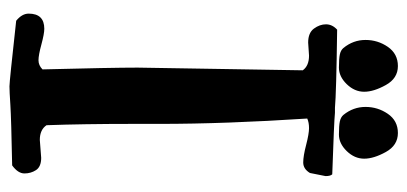

<svg xmlns="http://www.w3.org/2000/svg" viewBox="-255 -645 890 420"><g transform="rotate(90 190.0 -435.0)"><path d="M85 -741.2Q67.4 -762.7 67.4 -789.6Q67.4 -816.4 82.5 -838.4Q97.7 -860.4 124.5 -860.4Q151.4 -860.4 166 -834Q180.7 -807.6 180.7 -786.6Q180.7 -765.6 164.1 -748.5Q147.5 -731.4 127.9 -731.4Q108.4 -731.4 99.1 -733.4Q89.8 -735.4 85 -741.2ZM231.4 -741.2Q213.9 -762.7 213.9 -789.6Q213.9 -816.4 229 -838.4Q244.1 -860.4 271 -860.4Q297.9 -860.4 312.5 -834Q327.1 -807.6 327.1 -786.6Q327.1 -765.6 310.5 -748.5Q293.9 -731.4 274.4 -731.4Q254.9 -731.4 245.6 -733.4Q236.3 -735.4 231.4 -741.2ZM101.6 -666 73.2 -664.1Q51.8 -664.1 42.5 -676.8Q33.2 -689.5 33.2 -703.1Q33.2 -716.8 44.9 -727.5Q185.5 -725.6 215.8 -722.7H226.6Q246.1 -720.7 361.3 -716.8Q365.2 -712.9 365.2 -702.1L358.4 -668Q349.6 -653.3 335.4 -653.3Q321.3 -653.3 296.9 -659.7Q272.5 -666 260.3 -666Q248 -666 239.3 -662.1Q251 -482.4 251 -339.8V-278.3Q251 -172.9 253.9 -91.8Q263.7 -77.1 286.1 -77.1L325.2 -80.1Q344.7 -80.1 352.1 -68.8Q359.4 -57.6 359.4 -43.5Q359.4 -29.3 341.8 -16.6Q240.2 -14.6 210 -12.7Q179.7 -10.7 168.9 -10.7Q158.2 -10.7 25.4 -25.4Q9.8 -38.1 9.8 -52.7Q9.8 -86.9 43 -86.9Q53.7 -86.9 77.1 -80.6Q100.6 -74.2 111.8 -74.2Q123 -74.2 131.8 -83Q127.9 -234.4 127.9 -291L133.8 -652.3Q124 -666 101.6 -666Z"/></g></svg>

Font: Essays1743
Style: Medium
Weight: 500
Designer: Based on the typeface in a 1743 English translation of the essays of Montaigne.  PostScript/TrueType font designed by Jo
Version: Version 002.100